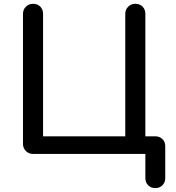

<svg xmlns="http://www.w3.org/2000/svg" viewBox="-20 -801 915 999"><path d="M788.1 177.7Q765.6 177.7 751 163.1Q736.3 148.4 736.3 126Q736.3 84 736.3 0Q589.8 0 152.3 0Q129.9 0 115.2 -14.6Q99.6 -30.3 99.6 -51.8Q99.6 -277.3 99.6 -728.5Q99.6 -752 115.2 -766.6Q129.9 -781.2 152.3 -781.2Q174.8 -781.2 189.5 -766.6Q204.1 -752 204.1 -728.5Q204.1 -516.6 204.1 -91.8Q310.5 -91.8 631.8 -91.8Q631.8 -251 631.8 -728.5Q631.8 -752 647.5 -766.6Q662.1 -781.2 683.6 -781.2Q707 -781.2 721.7 -766.6Q736.3 -752 736.3 -728.5Q736.3 -516.6 736.3 -91.8Q749 -91.8 788.1 -91.8Q810.5 -91.8 825.2 -77.1Q839.8 -63.5 839.8 -40Q839.8 15.6 839.8 126Q839.8 148.4 825.2 163.1Q810.5 177.7 788.1 177.7Z"/></svg>

Font: Abed
Style: Bold
Weight: 700
Designer: Johan Aakerlund
Version: Version 3.105